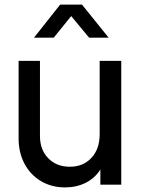

<svg xmlns="http://www.w3.org/2000/svg" viewBox="-20 -804 620 836"><path d="M61 -202V-539H154V-212Q154 -152 190 -115Q226 -78 284 -78Q342 -78 378 -116.5Q414 -155 414 -220V-539H508V0H417V-66Q393 -28 353 -8Q313 12 263 12Q205 12 159 -15Q113 -42 87 -90.5Q61 -139 61 -202ZM242 -784H337L453 -640H368L290 -734L214 -640H128Z"/></svg>

Font: Eudoxus Sans Medium
Style: Regular
Weight: 500
Designer: Stijn de Vries
Foundry: tokotype
Version: Version 2.005